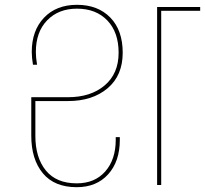

<svg xmlns="http://www.w3.org/2000/svg" viewBox="-20 -769 852 798"><path d="M299 9Q206 9 158 -49Q110 -107 110 -205V-365H263Q357 -365 415 -414Q473 -463 473 -550Q473 -635 426 -684Q379 -733 300 -733Q223 -733 176 -684.5Q129 -636 129 -553Q129 -530 134 -500H117Q112 -530 112 -553Q112 -642 163 -695.5Q214 -749 300 -749Q387 -749 438.5 -696Q490 -643 490 -550Q490 -455 427 -402Q364 -349 263 -349H127V-204Q127 -114 170.5 -60.5Q214 -7 299 -7Q374 -7 417.5 -56.5Q461 -106 461 -188V-199H478V-188Q478 -98 429.5 -44.5Q381 9 299 9ZM633 0V-740H812V-724H650V0Z"/></svg>

Font: Poppins Thin
Style: Regular
Weight: 250
Designer: Ninad Kale (Devanagari), Jonny Pinhorn (Latin)
Foundry: Indian Type Foundry
Version: Version 3.200;PS 1.000;hotconv 16.6.54;makeotf.lib2.5.65590